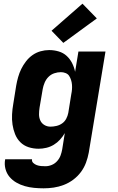

<svg xmlns="http://www.w3.org/2000/svg" viewBox="-20 -800 640 1043"><path d="M217 223Q191 223 165 220.5Q139 218 114.5 211Q90 204 68.5 191.5Q47 179 31.5 160.5Q16 142 9.5 117Q3 92 8 66V65H154Q152 77 160.5 85Q169 93 180 97Q191 101 203 102Q215 103 227 103Q244 103 261 96Q278 89 290.5 75Q303 61 309 44.5Q315 28 318 11L332 -77Q321 -58 306 -41.5Q291 -25 272 -13.5Q253 -2 231.5 3Q210 8 190 8Q161 8 135 -0.5Q109 -9 90.5 -27.5Q72 -46 62 -71Q52 -96 48 -123Q44 -150 45.5 -178.5Q47 -207 52 -235L68 -335Q72 -358 78.5 -381Q85 -404 95.5 -425.5Q106 -447 121.5 -467Q137 -487 157 -501Q177 -515 200.5 -521.5Q224 -528 247 -528Q274 -528 299 -520.5Q324 -513 342 -496.5Q360 -480 371.5 -457.5Q383 -435 388 -410L406 -520H553L462 30Q457 57 447 84Q437 111 419.5 134.5Q402 158 378 176Q354 194 326.5 204.5Q299 215 271.5 219Q244 223 217 223ZM254 -112Q270 -112 287 -116Q304 -120 318 -130Q332 -140 340 -155.5Q348 -171 351 -187L367 -287Q370 -301 371 -314Q372 -327 371 -340Q370 -353 366 -365.5Q362 -378 355.5 -388Q349 -398 336.5 -403Q324 -408 311 -408Q293 -408 275 -402Q257 -396 243.5 -382.5Q230 -369 222.5 -351Q215 -333 212 -316L195 -216Q192 -197 192 -179Q192 -161 199 -145.5Q206 -130 221 -121Q236 -112 254 -112ZM324 -567 260 -633 428 -780 506 -700Z"/></svg>

Font: Iosevka Heavy Extended Oblique
Style: Regular
Weight: 900
Width: 7
Italic angle: -9°
Monospace: yes
Designer: Belleve Invis
Foundry: Belleve Invis
Version: Version 32.5.0; ttfautohint (v1.8.4)